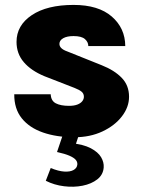

<svg xmlns="http://www.w3.org/2000/svg" viewBox="-20 -528 570 761"><path d="M275 16Q204.5 16 150.5 -2.8Q96.5 -21.5 66.2 -59.2Q36 -97 36.5 -154.5H181Q182 -128.5 201.2 -118.5Q220.5 -108.5 253.5 -108.5Q273.5 -108.5 286.5 -113.5Q299.5 -118.5 306 -126.8Q312.5 -135 312.5 -144.5Q312.5 -157 303.5 -164.5Q294.5 -172 275.5 -179.5L156 -226Q103 -248 74.2 -281.8Q45.5 -315.5 45.5 -362Q45.5 -427.5 106 -468Q166.5 -508.5 271.5 -508.5Q370 -508.5 423 -462.5Q476 -416.5 476.5 -345.5H330Q330 -361.5 316.5 -373.2Q303 -385 271.5 -385Q245.5 -385 230.5 -376.5Q215.5 -368 215.5 -354Q215.5 -335 247 -324L383 -269.5Q433.5 -249.5 462.5 -219.5Q491.5 -189.5 491.5 -144.5Q491.5 -103.5 463.2 -66.8Q435 -30 386 -7Q337 16 275 16ZM161.5 188.5 181 138Q211.5 150.5 234.5 152Q257.5 153.5 271.2 146Q285 138.5 286.5 124.5Q287.5 114 280.2 105.5Q273 97 255.2 89.2Q237.5 81.5 206 74.5L249 -52.5L308.5 -41.5L271.5 71L258.5 39Q310.5 44 339.8 59.5Q369 75 380.8 95.2Q392.5 115.5 391 135.5Q389 164.5 365.8 182.8Q342.5 201 307.5 208Q272.5 215 233.8 210.2Q195 205.5 161.5 188.5Z"/></svg>

Font: Karla ExtraBold
Style: Regular
Weight: 800
Designer: Jonathan Pinhorn
Version: Version 2.001